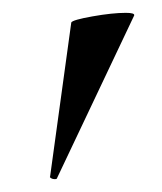

<svg xmlns="http://www.w3.org/2000/svg" viewBox="-20 -751 252 299"><path d="M65 -472Q62 -472 59.5 -473.5Q57 -475 58 -476L91 -716Q93 -720 124 -725.5Q155 -731 176 -731Q190 -731 189 -727L69 -474Q69 -472 65 -472Z"/></svg>

Font: Cormorant Garamond
Style: Bold
Weight: 700
Designer: Christian Thalmann (Catharsis Fonts)
Foundry: Catharsis Fonts
Version: Version 4.000